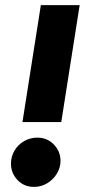

<svg xmlns="http://www.w3.org/2000/svg" viewBox="-20 -720 332 752"><path d="M68 -242 140 -700H292L220 -242ZM113 12Q74 12 48.5 -15Q23 -42 23 -79Q23 -107 37 -130.5Q51 -154 75 -167.5Q99 -181 126 -181Q165 -181 191 -154Q217 -127 217 -90Q217 -63 202.5 -39.5Q188 -16 164.5 -2Q141 12 113 12Z"/></svg>

Font: MuseoModerno Thin
Style: Bold Italic
Weight: 700
Italic angle: -9°
Version: Version 1.003